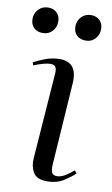

<svg xmlns="http://www.w3.org/2000/svg" viewBox="-101 -787 494 847"><g transform="rotate(10 145.5 -364.0)"><path d="M125 -458Q127 -481 120.5 -490Q114 -499 98 -499Q85 -499 65 -493.5Q45 -488 24 -479L19 -492Q38 -503 70 -515Q102 -527 135 -527Q215 -527 209 -433L184 -59Q183 -37 189 -26.5Q195 -16 211 -16Q228 -16 247 -27Q266 -38 285 -55L295 -43Q279 -27 247.5 -6.5Q216 14 172 14Q125 14 109.5 -13.5Q94 -41 97 -77ZM-15 -681Q-15 -706 2 -724Q19 -742 46 -742Q69 -742 84 -727.5Q99 -713 99 -688Q99 -663 82.5 -645Q66 -627 40 -627Q15 -627 0 -641.5Q-15 -656 -15 -681ZM177 -681Q177 -706 194 -724Q211 -742 238 -742Q261 -742 276 -727.5Q291 -713 291 -688Q291 -663 274.5 -645Q258 -627 232 -627Q207 -627 192 -641.5Q177 -656 177 -681Z"/></g></svg>

Font: Literata 72pt
Style: Italic
Weight: 400
Italic angle: -2°
Designer: Latin by Veronika Burian and Jose Scaglione. Greek by Irene Vlachou. Cyrillic by Vera Evstafieva
Foundry: TypeTogether
Version: Version 3.002